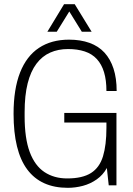

<svg xmlns="http://www.w3.org/2000/svg" viewBox="-20 -888 639 920"><path d="M305 12Q176 12 110.5 -76Q45 -164 45 -343Q45 -461 76 -540Q107 -619 166.5 -658.5Q226 -698 311 -698Q366 -698 409 -682.5Q452 -667 480.5 -636Q509 -605 524 -559Q539 -513 539 -452H490Q490 -504 478.5 -542Q467 -580 444 -605Q421 -630 386 -641.5Q351 -653 306 -653Q259 -653 220.5 -636Q182 -619 154.5 -582.5Q127 -546 112.5 -488.5Q98 -431 98 -350V-331Q98 -225 122.5 -159.5Q147 -94 193 -63.5Q239 -33 302 -33Q375 -33 416 -59Q457 -85 473.5 -139Q490 -193 490 -276V-301H288V-347H538V0H501L492 -83Q474 -50 443.5 -28.5Q413 -7 377 2.5Q341 12 305 12ZM207 -736 287 -868H338L419 -736H372L299 -854H325L252 -736Z"/></svg>

Font: Archivo Condensed Thin
Style: Regular
Weight: 250
Width: 3
Designer: Hector Gatti
Foundry: Omnibus-Type
Version: Version 2.001